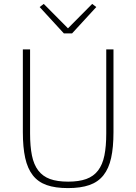

<svg xmlns="http://www.w3.org/2000/svg" viewBox="-20 -951 698 983"><path d="M134 -698V-268Q134 -202 143.5 -155Q153 -108 176 -78Q199 -48 236 -34.5Q273 -21 329 -21Q384 -21 421.5 -34.5Q459 -48 482 -78Q505 -108 514.5 -155Q524 -202 524 -268V-698H561V-274Q561 -197 549 -142.5Q537 -88 509.5 -53.5Q482 -19 437.5 -3.5Q393 12 328 12Q263 12 219 -3.5Q175 -19 148 -53.5Q121 -88 109 -142.5Q97 -197 97 -274V-698ZM307 -780 183 -915 204 -931 328 -806 452 -931 473 -915 349 -780Z"/></svg>

Font: IBM Plex Sans ExtLt
Style: Regular
Weight: 200
Designer: Mike Abbink, Paul van der Laan, Pieter van Rosmalen
Foundry: Bold Monday
Version: Version 3.005